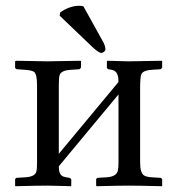

<svg xmlns="http://www.w3.org/2000/svg" viewBox="-20 -641 617 663"><path d="M268.1 -619.1 337.9 -493.2Q343.8 -480.5 344.2 -469.2Q341.3 -460.4 329.1 -458Q319.8 -459.5 299.8 -478L186 -586.9L188 -598.1Q219.7 -620.6 252.9 -621.1Q260.3 -621.1 268.1 -619.1ZM144 -429.2Q144 -429.2 257.8 -431.2L259.8 -429.2V-408.2Q257.8 -403.3 253.9 -401.9L224.1 -399.9Q191.9 -397.9 186 -382.3Q183.1 -372.1 183.1 -348.1V-109.9L389.2 -357.9Q389.2 -388.7 375 -396.5Q366.2 -400.9 354 -401.9Q349.6 -404.3 349.1 -407.2V-429.2L351.1 -431.2Q352.1 -431.2 423.8 -429.2L539.1 -431.2L540 -429.2V-408.2Q538.1 -403.3 534.2 -401.9L503.9 -399.9Q472.2 -397.9 467.3 -382.8Q464.4 -372.6 463.9 -348.1V-79.1Q463.9 -42 479 -34.2Q488.3 -29.8 503.9 -28.8L534.2 -26.9Q539.6 -24.9 540 -21V0L539.1 2Q458.5 0 423.8 0Q392.1 0 314 2L312 0V-22Q313.5 -25.9 316.9 -26.9L348.1 -28.8Q381.3 -30.8 386.7 -50.8Q389.2 -60.5 389.2 -79.1V-314.9L183.1 -66.9V-64.9Q183.1 -38.1 197.8 -31.7Q206.5 -28.3 220.2 -26.9Q225.6 -24.4 226.1 -21V0L225.1 2Q210 1.5 189.9 1Q163.6 0 144 0Q111.3 0 33.2 2L32.2 0V-22Q33.7 -25.9 37.1 -26.9L67.9 -28.8Q100.6 -30.8 105.5 -48.3Q107.9 -57.6 107.9 -77.1V-347.2Q107.9 -385.7 97.2 -393.1Q87.9 -398.4 67.9 -399.9L38.1 -401.9Q32.7 -403.8 32.2 -407.2V-429.2L35.2 -431.2Q36.1 -431.2 144 -429.2Z"/></svg>

Font: Linux Libertine Display O
Style: Regular
Weight: 400
Designer: Philipp H. Poll
Foundry: Philipp H. Poll
Version: Version 5.0.9